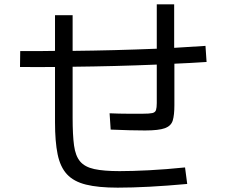

<svg xmlns="http://www.w3.org/2000/svg" viewBox="-20 -821 1040 883"><path d="M72 -513 73 -586Q114 -586 153.5 -586Q193 -586 233 -587V-751H314V-587Q410 -588 506.5 -590.5Q603 -593 701 -597V-801H781V-601Q854 -605 925 -610L930 -536Q856 -531 782 -528V-337Q782 -292 774.5 -267Q767 -242 738.5 -231.5Q710 -221 647 -221Q618 -221 576 -222Q534 -223 489 -225L484 -300Q528 -298 569 -298Q610 -298 636 -298Q667 -298 680.5 -301Q694 -304 697.5 -315Q701 -326 701 -347V-524Q604 -520 507.5 -517.5Q411 -515 314 -514V-279Q314 -200 320.5 -152Q327 -104 348.5 -78.5Q370 -53 413.5 -43.5Q457 -34 530 -34Q587 -34 665.5 -38Q744 -42 831 -51L841 25Q654 42 521 42Q432 42 375.5 28Q319 14 288 -19.5Q257 -53 245 -111.5Q233 -170 233 -259V-513Q154 -512 72 -513Z"/></svg>

Font: Murecho
Style: Regular
Weight: 400
Designer: Neil Summerour
Foundry: Positype
Version: Version 1.010; ttfautohint (v1.8.3)